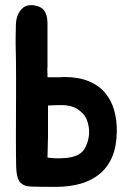

<svg xmlns="http://www.w3.org/2000/svg" viewBox="-20 -639 516 748"><path d="M42 -546Q44 -582 64.5 -604Q85 -626 123 -616Q141 -611 149.5 -601Q158 -591 161.5 -577.5Q165 -564 165 -548.5Q165 -533 165 -518V-380Q164 -372 164.5 -364.5Q165 -357 165 -351V-338H190Q201 -338 211.5 -338Q222 -338 230 -339Q285 -339 324.5 -323Q364 -307 388.5 -278.5Q413 -250 424.5 -210.5Q436 -171 435 -124Q434 -68 417 -28Q400 12 369 38Q338 64 294.5 76.5Q251 89 197 89Q135 89 103 88Q71 87 57.5 70Q44 53 43 11Q42 -31 42 -112Q42 -190 42.5 -266Q43 -342 42 -419Q42 -429 41.5 -440Q41 -451 41 -465Q41 -479 41 -498.5Q41 -518 42 -546ZM229 -23Q284 -26 305 -53Q316 -68 322 -89Q328 -110 327 -131Q326 -152 318.5 -171.5Q311 -191 295 -204Q281 -216 267 -221.5Q253 -227 238 -228.5Q223 -230 206 -229.5Q189 -229 167 -228V-108L165 -25Q175 -24 186 -23Q205 -21 229 -23Z"/></svg>

Font: BM JUA
Style: Regular
Weight: 400
Designer: BONGJIN KIM, JAEHYUN KEUM, JUHEE TAE
Foundry: WOOWA BROTHERS Corporation.
Version: Version 1.100